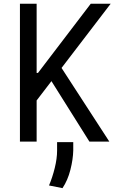

<svg xmlns="http://www.w3.org/2000/svg" viewBox="-20 -747 631 1013"><path d="M451.7 0 251.4 -318.9 173.3 -217V0H85.2V-727.3H173.3V-362.2H180.4L458.8 -727.3H563.9L304.7 -388.5L556.8 0ZM366.5 2.8V46.9Q365.4 93.7 351.4 149Q337.4 204.2 309.7 245.7L238.6 231.5Q256.7 188.9 269 138.8Q281.2 88.8 281.2 48.3V2.8Z"/></svg>

Font: Interface
Style: Regular
Weight: 400
Designer: Rasmus Andersson
Foundry: rsms
Version: Version 1.8